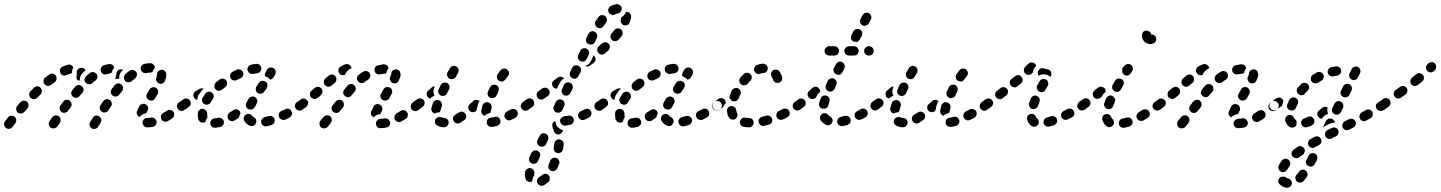

<svg xmlns="http://www.w3.org/2000/svg" viewBox="-36 -585 6925 923"><path d="M451 -3Q452 -8 451 -12Q450 -16 447 -20Q444 -24 441 -26Q433 -31 424 -29Q415 -27 410 -19L398 1Q395 4 394 9Q394 13 395 18Q396 22 398 26Q401 29 405 32Q413 37 422 34Q431 32 436 24L448 5Q450 1 451 -3ZM38 7Q43 0 42 -9Q41 -19 33 -24Q30 -27 26 -28Q21 -29 17 -29Q12 -28 8 -26Q5 -24 2 -20Q-5 -11 -12 -2Q-12 -2 -12 -1Q-18 6 -16 15Q-15 25 -7 30Q-4 33 1 34Q5 35 9 34Q14 34 18 31Q21 29 24 25Q24 25 25 24Q31 16 38 7ZM255 -12Q254 -21 246 -27Q242 -29 238 -30Q234 -31 229 -30Q225 -29 221 -27Q217 -24 215 -21L202 -3Q197 5 199 14Q201 23 208 29Q212 31 216 32Q221 33 225 32Q230 31 233 29Q237 26 240 23L252 5Q257 -3 255 -12ZM698 25Q702 24 706 22Q710 20 713 16Q715 12 716 8Q717 4 717 -1Q715 -10 708 -15Q700 -21 691 -20Q682 -18 673 -18H672Q667 -18 663 -17Q659 -15 656 -12Q653 -9 651 -5Q649 0 649 4Q649 13 656 20Q662 27 671 27H673Q686 27 698 25ZM801 -30Q803 -39 798 -47Q796 -50 792 -53Q788 -56 784 -56Q780 -57 775 -57Q771 -56 767 -53Q757 -47 749 -42Q745 -40 742 -36Q739 -33 738 -28Q737 -24 738 -19Q738 -15 740 -11Q745 -3 754 -1Q763 2 771 -3Q781 -8 792 -16Q799 -21 801 -30ZM623 -35Q619 -43 623 -52Q627 -61 634 -75Q639 -83 648 -85Q657 -88 665 -83Q673 -79 676 -70Q678 -61 673 -53Q670 -46 667 -41Q661 -40 655 -38Q647 -34 640 -28Q637 -25 635 -22Q635 -22 635 -22Q635 -22 635 -23Q626 -26 623 -35ZM101 -81Q101 -90 94 -96Q90 -99 86 -100Q82 -102 77 -101Q73 -101 69 -99Q65 -97 62 -94Q54 -85 47 -76Q41 -69 42 -60Q42 -50 49 -44Q53 -41 57 -40Q61 -39 66 -39Q70 -39 74 -42Q78 -44 81 -47Q89 -56 96 -64Q102 -71 101 -81ZM308 -77Q309 -82 308 -86Q307 -91 305 -94Q303 -98 299 -101Q292 -106 282 -105Q273 -104 268 -96Q261 -87 255 -78Q252 -75 251 -70Q250 -66 251 -61Q251 -57 254 -53Q256 -49 260 -47Q263 -44 268 -43Q272 -42 276 -43Q281 -44 285 -46Q288 -48 291 -52Q298 -61 304 -69Q306 -73 308 -77ZM501 -90Q499 -100 491 -105Q487 -107 483 -108Q478 -109 474 -108Q470 -107 466 -104Q462 -102 460 -98L447 -79Q442 -71 444 -62Q446 -53 454 -48Q458 -45 462 -44Q466 -44 471 -45Q475 -45 479 -48Q483 -51 485 -54L498 -74Q503 -81 501 -90ZM863 -73Q865 -82 859 -90Q857 -94 853 -96Q849 -98 845 -99Q840 -100 836 -99Q832 -98 828 -95L824 -93Q817 -87 815 -78Q814 -69 819 -61Q822 -58 825 -55Q829 -53 833 -52Q838 -51 842 -52Q847 -53 850 -56L854 -59Q862 -64 863 -73ZM668 -127Q667 -123 668 -119Q669 -114 672 -111Q675 -107 679 -105Q686 -100 696 -102Q705 -104 709 -112L721 -132Q724 -136 724 -140Q725 -144 724 -149Q723 -153 720 -157Q718 -160 714 -163Q706 -168 697 -165Q688 -163 683 -155L671 -136Q669 -132 668 -127ZM164 -138Q165 -143 165 -147Q165 -151 164 -156Q162 -160 159 -163Q153 -170 143 -170Q134 -170 127 -163Q119 -155 111 -147Q107 -143 106 -139Q104 -135 104 -131Q104 -126 106 -122Q108 -118 111 -115Q114 -112 118 -110Q122 -108 127 -108Q131 -109 135 -110Q140 -112 143 -115Q151 -123 159 -131Q162 -134 164 -138ZM364 -146Q366 -150 366 -155Q365 -159 363 -163Q362 -167 358 -170Q351 -177 342 -176Q333 -176 326 -169Q319 -161 312 -152Q309 -148 307 -144Q306 -140 306 -135Q307 -131 309 -127Q311 -123 314 -120Q321 -114 331 -115Q340 -115 346 -123Q353 -131 360 -139Q363 -142 364 -146ZM555 -155Q556 -159 556 -164Q555 -168 553 -172Q551 -176 548 -179Q540 -185 531 -184Q522 -183 516 -176Q509 -167 501 -157Q496 -150 497 -140Q498 -131 506 -125Q509 -123 513 -122Q518 -120 522 -121Q527 -122 531 -124Q534 -126 537 -130Q544 -139 551 -147Q554 -151 555 -155ZM236 -205Q237 -214 232 -222Q226 -229 217 -231Q208 -232 200 -226Q191 -220 181 -212Q174 -206 173 -197Q172 -187 178 -180Q181 -177 185 -175Q189 -172 193 -172Q198 -171 202 -173Q206 -174 210 -177Q219 -184 227 -190Q235 -196 236 -205ZM432 -213Q433 -222 428 -230Q425 -233 421 -235Q417 -238 413 -238Q408 -239 404 -238Q400 -237 396 -234Q387 -227 378 -219Q375 -216 373 -212Q371 -208 370 -204Q370 -200 371 -195Q373 -191 375 -188Q382 -181 391 -180Q400 -179 407 -185Q415 -192 423 -198Q431 -204 432 -213ZM718 -220Q717 -217 716 -213Q712 -205 716 -196Q720 -187 728 -184Q732 -182 737 -182Q741 -182 745 -184Q750 -186 753 -189Q756 -192 757 -197Q760 -204 762 -211Q763 -218 763 -225Q763 -227 763 -229Q763 -238 756 -244Q749 -250 739 -250Q735 -249 731 -247Q727 -245 724 -242Q721 -239 720 -234Q718 -230 718 -226Q719 -225 719 -225Q719 -223 718 -220ZM619 -215Q621 -218 622 -223Q623 -227 622 -232Q621 -236 618 -240Q613 -247 603 -249Q594 -250 587 -245Q577 -238 567 -229Q564 -226 562 -222Q560 -218 560 -214Q559 -209 561 -205Q562 -201 565 -197Q571 -190 580 -190Q590 -189 597 -195Q605 -202 613 -208Q617 -211 619 -215ZM338 -198Q334 -202 332 -208Q331 -214 332 -219Q333 -225 333 -229Q333 -231 333 -233Q332 -238 333 -242Q334 -246 337 -250Q340 -254 343 -256Q347 -258 352 -259Q359 -260 366 -257Q372 -253 376 -247Q370 -242 363 -236Q357 -231 353 -223Q348 -215 348 -206Q347 -202 348 -198Q344 -199 341 -199Q339 -198 338 -198ZM519 -204Q519 -207 519 -210Q519 -213 520 -216Q522 -221 523 -224Q523 -225 523 -226Q523 -226 523 -227Q523 -227 523 -228Q523 -237 529 -244Q535 -251 544 -252Q547 -252 550 -251Q553 -251 556 -249Q554 -248 553 -246Q546 -241 542 -233Q538 -225 537 -215Q537 -211 537 -206Q533 -207 529 -206Q524 -206 519 -204ZM298 -275Q294 -275 290 -274Q278 -270 265 -265Q261 -263 258 -260Q255 -257 253 -253Q252 -248 252 -244Q252 -240 254 -235Q257 -227 266 -223Q275 -220 283 -224Q293 -228 302 -231Q304 -231 307 -232Q309 -234 310 -235Q310 -241 311 -246Q313 -254 317 -260Q316 -264 313 -267Q310 -270 307 -272Q303 -274 298 -275ZM512 -259Q512 -259 513 -260Q512 -264 510 -268Q508 -271 504 -273Q500 -276 496 -277Q492 -278 487 -277Q475 -275 463 -271Q454 -268 450 -259Q446 -251 449 -242Q450 -238 453 -235Q456 -231 460 -229Q464 -227 469 -227Q473 -227 477 -228Q486 -231 495 -233Q497 -233 498 -234Q500 -234 501 -235Q502 -239 503 -243Q506 -252 512 -259ZM707 -257Q708 -258 708 -258Q708 -259 708 -259Q708 -259 708 -260Q708 -269 701 -275Q695 -282 685 -281Q672 -281 659 -278Q649 -276 644 -268Q639 -261 641 -251Q643 -242 651 -237Q659 -232 668 -234Q677 -236 687 -236Q690 -237 692 -237Q695 -238 698 -240Q698 -240 698 -241Q701 -250 707 -257Z M1031 21Q1035 18 1037 15Q1040 11 1040 6Q1041 2 1040 -2Q1037 -11 1029 -16Q1021 -21 1012 -19Q1003 -16 995 -16Q986 -15 980 -8Q974 0 975 9Q975 13 977 17Q979 21 983 24Q986 27 990 28Q995 30 999 29Q1011 28 1023 25Q1028 24 1031 21ZM1282 5Q1286 -3 1284 -12Q1282 -16 1280 -20Q1277 -23 1273 -25Q1269 -28 1264 -28Q1260 -28 1256 -27Q1246 -24 1237 -22Q1232 -21 1229 -18Q1225 -16 1223 -12Q1220 -8 1219 -4Q1219 1 1220 5Q1222 14 1230 19Q1237 24 1247 22Q1257 19 1269 16Q1278 13 1282 5ZM1164 19Q1169 21 1173 21Q1177 21 1182 20Q1186 18 1189 15Q1192 12 1194 8Q1198 0 1195 -9Q1192 -18 1183 -22Q1179 -24 1177 -27Q1175 -30 1171 -33Q1167 -36 1163 -37Q1159 -38 1154 -37Q1150 -36 1146 -34Q1138 -29 1136 -20Q1134 -11 1139 -3Q1143 4 1150 10Q1157 16 1164 19ZM937 4Q932 4 928 2Q924 0 922 -4Q919 -7 917 -12Q915 -22 915 -34Q915 -37 915 -40Q915 -49 922 -56Q929 -62 938 -62Q947 -61 954 -54Q960 -47 960 -38Q960 -36 960 -34Q960 -28 961 -24Q961 -23 961 -22Q961 -22 961 -21Q956 -14 954 -6Q953 -3 952 0Q951 1 949 2Q947 3 945 4Q941 5 937 4ZM1092 -6Q1085 -1 1075 -3Q1066 -5 1061 -13Q1059 -17 1058 -21Q1057 -26 1058 -30Q1059 -34 1062 -38Q1064 -42 1068 -44Q1076 -49 1085 -55Q1088 -58 1093 -59Q1097 -60 1101 -60Q1106 -59 1110 -57Q1113 -54 1116 -51Q1118 -48 1119 -45Q1120 -42 1120 -39Q1116 -33 1114 -25Q1114 -23 1113 -21Q1113 -20 1112 -20Q1112 -20 1111 -19Q1102 -12 1092 -6ZM1367 -34Q1369 -42 1365 -51Q1363 -55 1360 -58Q1356 -60 1352 -62Q1348 -63 1343 -63Q1339 -62 1335 -60Q1326 -55 1316 -51Q1312 -49 1309 -46Q1306 -43 1305 -38Q1303 -34 1304 -30Q1304 -25 1306 -21Q1310 -13 1319 -10Q1327 -6 1336 -10Q1346 -15 1356 -20Q1364 -25 1367 -34ZM1425 -65Q1427 -69 1428 -73Q1429 -78 1428 -82Q1427 -86 1424 -90Q1419 -98 1410 -99Q1401 -101 1393 -95L1391 -94Q1388 -92 1385 -88Q1383 -84 1382 -80Q1381 -75 1382 -71Q1383 -66 1386 -63Q1391 -55 1400 -54Q1409 -52 1417 -57L1419 -59Q1423 -61 1425 -65ZM859 -62 871 -71Q879 -76 881 -85Q882 -94 877 -102Q872 -110 863 -111Q854 -113 846 -108L834 -99L828 -95Q821 -90 819 -81Q817 -72 823 -64Q825 -60 829 -58Q833 -56 837 -55Q841 -54 846 -55Q850 -56 854 -59ZM1147 -73Q1144 -82 1148 -90Q1153 -99 1159 -110Q1164 -118 1173 -120Q1182 -123 1190 -118Q1194 -116 1197 -112Q1199 -109 1200 -104Q1202 -100 1201 -96Q1200 -91 1198 -87Q1193 -78 1189 -70Q1186 -66 1183 -63Q1180 -60 1175 -59Q1174 -58 1173 -58Q1172 -58 1171 -58Q1170 -58 1168 -59Q1163 -60 1159 -60Q1159 -60 1158 -60Q1158 -60 1158 -60Q1150 -64 1147 -73ZM935 -107Q934 -103 936 -98Q937 -94 939 -90Q942 -87 946 -85Q950 -82 954 -82Q959 -81 963 -82Q967 -84 971 -86Q975 -89 977 -93Q981 -101 987 -109Q990 -112 991 -117Q992 -121 991 -125Q991 -130 988 -134Q986 -137 982 -140Q975 -146 966 -144Q956 -143 951 -135Q944 -125 938 -115Q936 -112 935 -107ZM943 -159Q938 -161 933 -160Q927 -160 922 -157L904 -146Q896 -141 894 -132Q892 -123 897 -115Q899 -111 903 -108Q907 -106 911 -105Q911 -105 912 -105Q912 -105 912 -105Q912 -108 913 -111Q914 -119 918 -127Q925 -138 933 -149Q937 -154 943 -159ZM1206 -183 1197 -169Q1194 -165 1194 -161Q1193 -157 1194 -152Q1194 -148 1197 -144Q1199 -140 1203 -138Q1211 -133 1220 -135Q1229 -136 1234 -144L1244 -158L1246 -162Q1251 -170 1250 -179Q1248 -188 1240 -193Q1236 -196 1232 -196Q1227 -197 1223 -196Q1219 -196 1215 -193Q1211 -191 1209 -187ZM997 -182Q995 -178 994 -173Q994 -169 995 -165Q996 -160 999 -157Q1002 -154 1006 -151Q1010 -149 1015 -149Q1019 -148 1023 -150Q1028 -151 1031 -154Q1039 -160 1047 -166Q1054 -172 1056 -181Q1057 -190 1052 -198Q1046 -205 1037 -207Q1028 -208 1020 -203Q1011 -196 1002 -189Q999 -186 997 -182ZM1071 -227Q1068 -218 1072 -210Q1076 -202 1085 -199Q1094 -196 1102 -200Q1112 -205 1121 -209Q1129 -213 1132 -221Q1136 -230 1132 -239Q1128 -247 1119 -250Q1111 -254 1102 -250Q1092 -245 1082 -240Q1074 -236 1071 -227ZM1244 -243Q1244 -243 1244 -243Q1244 -244 1244 -244L1247 -249Q1252 -257 1261 -260Q1270 -262 1278 -258Q1286 -253 1289 -244Q1291 -235 1287 -227Q1283 -220 1279 -213Q1276 -209 1272 -206Q1268 -203 1263 -202Q1258 -208 1252 -212Q1246 -216 1238 -218Q1237 -223 1237 -227Q1238 -232 1240 -236Q1242 -240 1244 -243ZM1157 -264Q1152 -256 1154 -247Q1155 -243 1158 -239Q1161 -235 1164 -233Q1168 -231 1173 -230Q1177 -229 1181 -230Q1191 -232 1200 -233Q1209 -234 1215 -241Q1221 -249 1220 -258Q1219 -267 1212 -273Q1204 -279 1195 -278Q1184 -277 1171 -274Q1162 -272 1157 -264Z M1559 -11Q1558 -20 1551 -26Q1547 -29 1543 -30Q1539 -31 1534 -31Q1530 -30 1526 -28Q1522 -26 1519 -22L1504 -4Q1499 3 1500 12Q1501 22 1508 28Q1515 33 1524 32Q1534 31 1540 24L1554 6Q1560 -2 1559 -11ZM1836 19Q1841 11 1839 2Q1838 -3 1835 -6Q1833 -10 1829 -13Q1825 -15 1821 -16Q1817 -17 1812 -16Q1802 -14 1793 -14Q1789 -13 1785 -12Q1781 -10 1778 -7Q1774 -4 1773 0Q1771 5 1771 9Q1771 18 1778 25Q1784 32 1794 31Q1807 31 1822 28Q1831 26 1836 19ZM1921 -20Q1923 -23 1924 -28Q1925 -32 1925 -37Q1924 -41 1921 -45Q1917 -53 1907 -55Q1898 -57 1890 -52Q1880 -45 1871 -40Q1867 -38 1865 -34Q1862 -31 1861 -27Q1859 -22 1860 -18Q1861 -13 1863 -9Q1865 -6 1868 -3Q1872 0 1876 1Q1881 2 1885 2Q1889 1 1893 -1Q1904 -7 1915 -14Q1918 -16 1921 -20ZM1760 -73Q1764 -81 1773 -84Q1782 -86 1790 -82Q1799 -78 1801 -69Q1804 -60 1800 -52Q1795 -43 1792 -36Q1784 -36 1777 -33Q1768 -29 1762 -23Q1761 -22 1760 -21Q1752 -25 1748 -33Q1745 -42 1749 -50Q1753 -60 1760 -73ZM1617 -86Q1616 -95 1609 -101Q1605 -104 1601 -105Q1596 -106 1592 -105Q1587 -105 1584 -102Q1580 -100 1577 -97L1563 -78Q1557 -71 1558 -61Q1560 -52 1567 -46Q1570 -44 1575 -43Q1579 -41 1584 -42Q1588 -43 1592 -45Q1596 -47 1598 -51L1613 -69Q1618 -77 1617 -86ZM1985 -65Q1987 -69 1988 -73Q1989 -78 1988 -82Q1987 -86 1984 -90Q1979 -98 1970 -99Q1960 -101 1953 -95L1948 -92Q1944 -89 1942 -85Q1939 -81 1939 -77Q1938 -73 1939 -68Q1940 -64 1942 -60Q1948 -53 1957 -51Q1966 -50 1974 -55L1979 -59Q1983 -61 1985 -65ZM1442 -78Q1444 -81 1445 -86Q1446 -90 1445 -95Q1444 -99 1441 -102Q1435 -110 1426 -111Q1417 -113 1410 -107Q1401 -101 1393 -95Q1386 -90 1384 -81Q1382 -72 1388 -64Q1393 -57 1402 -55Q1411 -53 1419 -59Q1427 -64 1436 -71Q1440 -74 1442 -78ZM1793 -127Q1792 -122 1793 -118Q1794 -114 1797 -110Q1800 -107 1804 -104Q1812 -100 1821 -102Q1830 -104 1835 -112L1846 -133Q1849 -137 1849 -141Q1850 -146 1849 -150Q1848 -154 1845 -158Q1842 -161 1838 -164Q1830 -168 1821 -166Q1812 -164 1808 -156L1796 -135Q1793 -131 1793 -127ZM1512 -135Q1514 -139 1514 -144Q1515 -148 1513 -152Q1512 -157 1509 -160Q1503 -167 1494 -168Q1484 -168 1477 -162L1461 -149Q1454 -143 1454 -133Q1453 -124 1459 -117Q1462 -114 1466 -112Q1470 -110 1475 -109Q1479 -109 1483 -110Q1487 -112 1491 -115L1507 -128Q1510 -131 1512 -135ZM1674 -160Q1673 -170 1666 -176Q1659 -182 1650 -181Q1640 -180 1634 -173Q1627 -164 1619 -154Q1613 -147 1614 -137Q1616 -128 1623 -123Q1626 -120 1631 -119Q1635 -117 1640 -118Q1644 -119 1648 -121Q1652 -123 1654 -127Q1661 -136 1669 -144Q1675 -151 1674 -160ZM1581 -203Q1582 -212 1576 -219Q1570 -226 1560 -227Q1551 -227 1544 -221L1528 -208Q1521 -201 1521 -192Q1520 -183 1526 -176Q1532 -169 1542 -168Q1551 -168 1558 -174L1574 -187Q1581 -193 1581 -203ZM1845 -228Q1844 -227 1844 -225Q1843 -222 1840 -216Q1836 -207 1840 -199Q1843 -190 1852 -186Q1856 -184 1860 -184Q1865 -184 1869 -186Q1873 -187 1876 -190Q1879 -193 1881 -198Q1885 -206 1887 -212Q1890 -221 1890 -227Q1890 -229 1889 -230Q1889 -240 1882 -246Q1875 -252 1866 -252Q1861 -251 1857 -249Q1853 -248 1850 -244Q1847 -241 1846 -237Q1844 -232 1845 -228Q1845 -228 1845 -228Q1845 -228 1845 -228ZM1740 -209Q1743 -212 1744 -217Q1745 -221 1744 -225Q1743 -230 1741 -234Q1736 -241 1727 -243Q1717 -245 1710 -240Q1699 -234 1689 -226Q1685 -223 1683 -219Q1681 -215 1680 -211Q1680 -206 1681 -202Q1682 -198 1685 -194Q1690 -187 1700 -186Q1709 -184 1716 -190Q1725 -197 1734 -202Q1738 -205 1740 -209ZM1591 -251Q1593 -260 1601 -265Q1614 -273 1625 -276Q1634 -279 1642 -274Q1650 -270 1653 -261Q1654 -260 1654 -259Q1654 -258 1654 -257Q1648 -255 1643 -251Q1635 -246 1630 -239Q1625 -233 1623 -226Q1616 -222 1607 -224Q1598 -226 1594 -234Q1589 -242 1591 -251ZM1816 -275Q1812 -276 1807 -276Q1794 -274 1781 -271Q1772 -269 1767 -261Q1763 -253 1765 -244Q1766 -240 1768 -236Q1771 -233 1775 -230Q1779 -228 1783 -227Q1788 -227 1792 -228Q1802 -230 1812 -231Q1815 -232 1818 -232Q1820 -233 1822 -235Q1823 -239 1824 -244Q1827 -251 1832 -257Q1831 -261 1829 -265Q1827 -269 1824 -271Q1820 -274 1816 -275Z M2105 26Q2109 25 2113 22Q2116 19 2118 15Q2120 11 2121 6Q2122 -3 2116 -10Q2110 -17 2100 -18Q2092 -19 2086 -21Q2077 -25 2069 -21Q2060 -18 2056 -9Q2055 -5 2055 -1Q2054 4 2056 8Q2058 12 2061 15Q2064 18 2068 20Q2081 26 2096 27Q2101 27 2105 26ZM2354 20Q2363 17 2367 9Q2372 0 2369 -8Q2368 -13 2365 -16Q2362 -19 2358 -22Q2354 -24 2349 -24Q2345 -24 2341 -23Q2335 -21 2331 -20Q2329 -20 2328 -20Q2327 -20 2327 -20Q2327 -20 2327 -20Q2322 -20 2318 -18Q2314 -17 2311 -14Q2307 -10 2305 -6Q2304 -2 2304 2Q2303 12 2310 18Q2316 25 2326 25Q2326 25 2327 25Q2337 25 2354 20ZM2205 -21Q2207 -30 2202 -38Q2199 -42 2195 -44Q2192 -47 2187 -48Q2183 -49 2179 -48Q2174 -47 2170 -44Q2161 -38 2153 -34Q2145 -29 2142 -20Q2140 -11 2145 -3Q2147 1 2150 4Q2154 6 2158 8Q2162 9 2167 8Q2171 8 2175 6Q2185 0 2195 -7Q2203 -12 2205 -21ZM2448 -25Q2451 -28 2452 -32Q2454 -37 2453 -41Q2453 -46 2451 -50Q2446 -58 2437 -60Q2428 -63 2420 -59Q2411 -54 2401 -49Q2393 -45 2390 -36Q2387 -27 2391 -19Q2393 -15 2397 -12Q2400 -9 2404 -7Q2409 -6 2413 -6Q2418 -7 2422 -9Q2432 -14 2442 -19Q2446 -21 2448 -25ZM2278 -45Q2277 -49 2278 -54Q2280 -65 2283 -77Q2286 -86 2294 -91Q2302 -95 2311 -93Q2316 -92 2319 -89Q2323 -86 2325 -82Q2327 -78 2327 -74Q2328 -69 2327 -65Q2324 -54 2322 -46Q2322 -45 2322 -44Q2321 -43 2321 -42Q2316 -41 2310 -39Q2302 -36 2295 -30Q2294 -29 2293 -28Q2290 -29 2287 -32Q2284 -34 2281 -37Q2279 -41 2278 -45ZM2045 -89Q2048 -98 2056 -102Q2065 -106 2073 -103Q2078 -102 2081 -99Q2084 -96 2086 -92Q2088 -88 2089 -83Q2089 -79 2088 -75Q2084 -64 2082 -55Q2081 -52 2080 -50Q2079 -48 2077 -45Q2068 -45 2060 -42Q2057 -41 2054 -39Q2045 -42 2041 -49Q2036 -57 2038 -66Q2041 -77 2045 -89ZM2270 -99Q2270 -99 2270 -99Q2263 -105 2254 -105Q2245 -106 2239 -99Q2231 -92 2223 -85Q2216 -79 2215 -70Q2215 -60 2221 -53Q2227 -46 2236 -46Q2245 -45 2253 -51Q2254 -52 2255 -54Q2255 -56 2256 -58Q2258 -70 2262 -84Q2264 -92 2270 -99ZM2512 -65Q2514 -69 2515 -73Q2516 -77 2515 -82Q2514 -86 2511 -90Q2506 -97 2497 -99Q2488 -101 2480 -95L2477 -94Q2470 -88 2468 -79Q2466 -70 2472 -62Q2477 -55 2486 -53Q2495 -51 2503 -57L2506 -59Q2510 -61 2512 -65ZM2002 -78Q2004 -82 2005 -86Q2006 -91 2005 -95Q2004 -99 2001 -103Q1996 -110 1986 -112Q1977 -113 1970 -108Q1961 -102 1952 -96Q1949 -93 1946 -89Q1944 -85 1943 -81Q1942 -77 1943 -72Q1944 -68 1946 -64Q1949 -61 1953 -58Q1957 -56 1961 -55Q1965 -54 1970 -55Q1974 -56 1978 -58Q1987 -65 1996 -72Q2000 -74 2002 -78ZM2016 -126Q2015 -130 2015 -135Q2015 -139 2017 -143Q2019 -147 2023 -150Q2031 -157 2039 -164Q2042 -167 2046 -168Q2050 -170 2054 -170Q2053 -168 2052 -165Q2049 -157 2048 -149Q2047 -140 2050 -131Q2052 -128 2053 -125Q2050 -124 2046 -122Q2038 -118 2032 -111Q2029 -112 2026 -114Q2023 -115 2020 -118Q2017 -122 2016 -126ZM2309 -128Q2312 -119 2321 -115Q2325 -114 2329 -113Q2334 -113 2338 -115Q2342 -116 2346 -119Q2349 -122 2351 -126Q2355 -136 2360 -146Q2364 -154 2361 -163Q2358 -172 2350 -176Q2346 -178 2342 -178Q2337 -178 2333 -177Q2329 -176 2325 -173Q2322 -170 2320 -166Q2315 -155 2310 -145Q2306 -137 2309 -128ZM2072 -138Q2075 -130 2083 -126Q2092 -122 2100 -125Q2109 -128 2113 -136Q2118 -146 2123 -156Q2127 -164 2124 -173Q2121 -182 2113 -186Q2109 -188 2104 -188Q2100 -188 2095 -187Q2091 -186 2088 -183Q2084 -180 2082 -176Q2077 -165 2073 -155Q2069 -147 2072 -138ZM2353 -212Q2354 -203 2361 -198Q2365 -195 2369 -194Q2374 -193 2378 -193Q2383 -194 2386 -196Q2390 -199 2393 -202Q2398 -210 2406 -219Q2412 -227 2411 -236Q2409 -245 2402 -251Q2395 -257 2385 -255Q2376 -254 2370 -247Q2363 -237 2357 -229Q2351 -222 2353 -212ZM2114 -221Q2116 -212 2124 -207Q2132 -203 2141 -205Q2150 -208 2155 -216Q2160 -225 2166 -234Q2170 -242 2168 -252Q2166 -261 2158 -265Q2150 -270 2141 -268Q2132 -265 2127 -257Q2121 -248 2116 -238Q2111 -230 2114 -221Z M2607 273Q2608 264 2601 257Q2598 254 2594 252Q2590 251 2585 250Q2581 250 2577 252Q2573 254 2569 257Q2563 263 2557 266Q2549 270 2546 279Q2543 288 2548 297Q2550 300 2554 303Q2557 306 2561 307Q2566 309 2570 308Q2574 308 2578 306Q2590 299 2601 289Q2607 283 2607 273ZM2501 287Q2492 282 2490 273Q2487 264 2487 253Q2487 249 2488 244Q2488 239 2490 236Q2492 232 2496 229Q2499 226 2504 224Q2508 223 2512 223Q2522 224 2528 231Q2534 239 2533 248Q2532 251 2532 253Q2532 256 2533 258Q2527 264 2525 273Q2523 280 2523 287Q2522 288 2520 288Q2519 289 2518 289Q2509 291 2501 287ZM2651 186Q2647 177 2638 174Q2629 171 2621 175Q2613 179 2609 188Q2606 197 2602 206Q2598 215 2601 223Q2605 232 2613 236Q2622 240 2630 236Q2639 233 2643 224Q2648 214 2652 203Q2655 194 2651 186ZM2509 188Q2512 197 2521 201Q2529 204 2538 201Q2547 197 2550 189Q2554 180 2559 170Q2563 161 2560 153Q2557 144 2548 140Q2544 138 2540 138Q2535 138 2531 139Q2527 141 2524 144Q2520 147 2518 151Q2513 162 2509 171Q2505 180 2509 188ZM2673 101Q2672 97 2669 93Q2666 90 2662 88Q2658 85 2654 85Q2644 84 2637 90Q2630 96 2629 105Q2628 115 2626 125Q2624 134 2630 142Q2635 149 2644 151Q2654 152 2661 147Q2669 142 2670 133Q2672 121 2674 110Q2674 105 2673 101ZM2547 105Q2550 114 2559 118Q2567 122 2576 119Q2585 116 2589 108L2598 88Q2602 80 2599 71Q2596 62 2588 58Q2579 54 2570 57Q2562 60 2558 69L2548 88Q2544 97 2547 105ZM2640 19Q2645 27 2652 32Q2659 38 2668 40Q2669 40 2670 40Q2669 48 2665 53Q2660 59 2653 61Q2644 63 2636 58Q2628 53 2626 44Q2623 35 2620 26Q2619 22 2619 18Q2619 13 2620 9Q2622 5 2625 2Q2629 -1 2633 -3Q2633 -3 2633 -3Q2634 -3 2634 -3Q2634 0 2635 3Q2636 11 2640 19ZM2713 11Q2717 8 2719 5Q2722 1 2723 -4Q2723 -8 2722 -12Q2720 -21 2712 -26Q2705 -31 2696 -29Q2686 -27 2676 -26Q2672 -25 2668 -23Q2664 -21 2661 -17Q2658 -14 2657 -9Q2656 -5 2657 -1Q2658 9 2666 14Q2673 20 2682 19Q2694 17 2705 15Q2710 14 2713 11ZM2806 -33Q2809 -42 2805 -50Q2801 -58 2792 -61Q2783 -64 2775 -59Q2765 -55 2756 -50Q2748 -46 2744 -38Q2741 -29 2745 -21Q2749 -12 2758 -9Q2766 -6 2775 -10Q2785 -14 2795 -20Q2804 -24 2806 -33ZM2626 -58Q2629 -49 2637 -45Q2641 -43 2646 -43Q2650 -43 2654 -44Q2659 -46 2662 -49Q2665 -52 2667 -56L2676 -75Q2680 -84 2677 -93Q2674 -101 2666 -105Q2657 -109 2649 -106Q2640 -103 2636 -95L2627 -75Q2622 -67 2626 -58ZM2866 -65Q2868 -68 2869 -73Q2870 -77 2869 -82Q2868 -86 2866 -90Q2863 -93 2859 -96Q2856 -98 2851 -99Q2847 -100 2842 -99Q2838 -98 2834 -96L2831 -94Q2828 -91 2825 -87Q2823 -84 2822 -79Q2821 -75 2822 -71Q2823 -66 2825 -62Q2831 -55 2840 -53Q2849 -51 2857 -56L2860 -58Q2863 -61 2866 -65ZM2532 -85Q2533 -95 2528 -102Q2523 -110 2514 -112Q2504 -113 2497 -108L2479 -95Q2471 -90 2470 -81Q2468 -72 2474 -64Q2476 -60 2480 -58Q2484 -56 2488 -55Q2492 -54 2497 -55Q2501 -56 2505 -59L2523 -71Q2530 -76 2532 -85ZM2606 -137Q2608 -147 2602 -154Q2597 -162 2588 -163Q2579 -165 2571 -160L2553 -147Q2546 -142 2544 -133Q2543 -124 2548 -116Q2553 -108 2562 -107Q2572 -105 2579 -111L2597 -123Q2605 -128 2606 -137ZM2665 -140Q2668 -131 2676 -127Q2680 -125 2685 -125Q2689 -125 2693 -126Q2698 -128 2701 -131Q2704 -134 2706 -138L2716 -157Q2720 -166 2716 -174Q2713 -183 2705 -187Q2697 -191 2688 -188Q2679 -185 2675 -177L2666 -157Q2662 -149 2665 -140ZM2665 -200Q2670 -205 2676 -208Q2670 -215 2661 -216Q2652 -217 2645 -212L2628 -199Q2620 -194 2618 -185Q2617 -176 2622 -168Q2626 -163 2631 -161Q2636 -158 2642 -159Q2643 -163 2645 -167L2655 -186Q2658 -194 2665 -200ZM2704 -222Q2707 -213 2715 -209Q2724 -205 2733 -208Q2741 -211 2745 -220L2755 -239Q2759 -247 2756 -256Q2753 -265 2744 -269Q2740 -271 2736 -271Q2731 -271 2727 -270Q2723 -268 2719 -266Q2716 -263 2714 -258L2705 -239Q2701 -231 2704 -222ZM2827 -298Q2828 -307 2822 -314Q2821 -316 2820 -317Q2819 -318 2817 -319Q2816 -315 2814 -311L2805 -292Q2801 -284 2795 -278Q2788 -272 2779 -269Q2778 -268 2777 -268Q2782 -265 2789 -265Q2796 -266 2801 -270L2818 -283Q2826 -289 2827 -298ZM2743 -304Q2746 -295 2754 -291Q2763 -287 2772 -290Q2780 -293 2784 -301L2794 -321Q2798 -329 2795 -338Q2792 -347 2783 -351Q2775 -355 2766 -352Q2757 -349 2753 -340L2744 -321Q2740 -312 2743 -304ZM2896 -359Q2896 -368 2890 -375Q2883 -382 2874 -382Q2865 -382 2858 -376Q2850 -369 2842 -362Q2835 -356 2835 -346Q2834 -337 2841 -330Q2847 -323 2856 -323Q2865 -322 2872 -328Q2881 -336 2889 -343Q2895 -350 2896 -359ZM2791 -419 2783 -403Q2779 -394 2782 -385Q2785 -377 2794 -373Q2802 -369 2811 -372Q2820 -375 2824 -383L2831 -399L2833 -402Q2837 -411 2834 -419Q2831 -428 2823 -432Q2814 -437 2806 -434Q2797 -431 2793 -422ZM2957 -429Q2956 -438 2949 -444Q2941 -450 2932 -448Q2923 -447 2917 -440Q2911 -432 2904 -424Q2898 -417 2899 -408Q2899 -398 2907 -392Q2914 -386 2923 -387Q2932 -388 2938 -395Q2946 -404 2953 -412Q2958 -420 2957 -429ZM2825 -468Q2827 -459 2834 -454Q2842 -448 2851 -450Q2860 -452 2866 -460Q2872 -469 2877 -476Q2880 -480 2881 -484Q2882 -488 2882 -493Q2881 -497 2879 -501Q2877 -505 2873 -508Q2866 -513 2856 -512Q2847 -511 2842 -504Q2835 -495 2828 -485Q2823 -477 2825 -468ZM2993 -520Q2987 -527 2978 -528Q2977 -528 2976 -528Q2975 -528 2973 -528Q2971 -521 2966 -515Q2961 -508 2953 -503H2952Q2951 -498 2949 -493Q2946 -484 2950 -476Q2954 -467 2962 -464Q2971 -461 2980 -465Q2988 -468 2991 -477Q2997 -491 2998 -504Q2999 -513 2993 -520ZM2889 -543Q2886 -534 2890 -526Q2892 -522 2895 -519Q2899 -516 2903 -515Q2907 -513 2912 -513Q2916 -514 2920 -516Q2927 -519 2934 -520Q2938 -521 2942 -523Q2946 -525 2948 -529Q2951 -532 2952 -537Q2954 -541 2953 -545Q2952 -555 2944 -560Q2937 -566 2928 -565Q2914 -563 2900 -556Q2892 -552 2889 -543Z M3037 21Q3041 18 3043 15Q3046 11 3046 6Q3047 2 3046 -2Q3043 -11 3035 -16Q3027 -21 3018 -19Q3009 -16 3001 -16Q2992 -15 2986 -8Q2980 0 2981 9Q2981 13 2983 17Q2985 21 2989 24Q2992 27 2996 28Q3001 30 3005 29Q3017 28 3029 25Q3034 24 3037 21ZM3288 5Q3292 -3 3290 -12Q3288 -16 3286 -20Q3283 -23 3279 -25Q3275 -28 3270 -28Q3266 -28 3262 -27Q3252 -24 3243 -22Q3238 -21 3235 -18Q3231 -16 3229 -12Q3226 -8 3225 -4Q3225 1 3226 5Q3228 14 3236 19Q3243 24 3253 22Q3263 19 3275 16Q3284 13 3288 5ZM3170 19Q3175 21 3179 21Q3183 21 3188 20Q3192 18 3195 15Q3198 12 3200 8Q3204 0 3201 -9Q3198 -18 3189 -22Q3185 -24 3183 -27Q3181 -30 3177 -33Q3173 -36 3169 -37Q3165 -38 3160 -37Q3156 -36 3152 -34Q3144 -29 3142 -20Q3140 -11 3145 -3Q3149 4 3156 10Q3163 16 3170 19ZM2943 4Q2938 4 2934 2Q2930 0 2928 -4Q2925 -7 2923 -12Q2921 -22 2921 -34Q2921 -37 2921 -40Q2921 -49 2928 -56Q2935 -62 2944 -62Q2953 -61 2960 -54Q2966 -47 2966 -38Q2966 -36 2966 -34Q2966 -28 2967 -24Q2967 -23 2967 -22Q2967 -22 2967 -21Q2962 -14 2960 -6Q2959 -3 2958 0Q2957 1 2955 2Q2953 3 2951 4Q2947 5 2943 4ZM3098 -6Q3091 -1 3081 -3Q3072 -5 3067 -13Q3065 -17 3064 -21Q3063 -26 3064 -30Q3065 -34 3068 -38Q3070 -42 3074 -44Q3082 -49 3091 -55Q3094 -58 3099 -59Q3103 -60 3107 -60Q3112 -59 3116 -57Q3119 -54 3122 -51Q3124 -48 3125 -45Q3126 -42 3126 -39Q3122 -33 3120 -25Q3120 -23 3119 -21Q3119 -20 3118 -20Q3118 -20 3117 -19Q3108 -12 3098 -6ZM3373 -34Q3375 -42 3371 -51Q3369 -55 3366 -58Q3362 -60 3358 -62Q3354 -63 3349 -63Q3345 -62 3341 -60Q3332 -55 3322 -51Q3318 -49 3315 -46Q3312 -43 3311 -38Q3309 -34 3310 -30Q3310 -25 3312 -21Q3316 -13 3325 -10Q3333 -6 3342 -10Q3352 -15 3362 -20Q3370 -25 3373 -34ZM3431 -65Q3433 -69 3434 -73Q3435 -78 3434 -82Q3433 -86 3430 -90Q3425 -98 3416 -99Q3407 -101 3399 -95L3397 -94Q3394 -92 3391 -88Q3389 -84 3388 -80Q3387 -75 3388 -71Q3389 -66 3392 -63Q3397 -55 3406 -54Q3415 -52 3423 -57L3425 -59Q3429 -61 3431 -65ZM2865 -62 2877 -71Q2885 -76 2887 -85Q2888 -94 2883 -102Q2878 -110 2869 -111Q2860 -113 2852 -108L2840 -99L2834 -95Q2827 -90 2825 -81Q2823 -72 2829 -64Q2831 -60 2835 -58Q2839 -56 2843 -55Q2847 -54 2852 -55Q2856 -56 2860 -59ZM3153 -73Q3150 -82 3154 -90Q3159 -99 3165 -110Q3170 -118 3179 -120Q3188 -123 3196 -118Q3200 -116 3203 -112Q3205 -109 3206 -104Q3208 -100 3207 -96Q3206 -91 3204 -87Q3199 -78 3195 -70Q3192 -66 3189 -63Q3186 -60 3181 -59Q3180 -58 3179 -58Q3178 -58 3177 -58Q3176 -58 3174 -59Q3169 -60 3165 -60Q3165 -60 3164 -60Q3164 -60 3164 -60Q3156 -64 3153 -73ZM2941 -107Q2940 -103 2942 -98Q2943 -94 2945 -90Q2948 -87 2952 -85Q2956 -82 2960 -82Q2965 -81 2969 -82Q2973 -84 2977 -86Q2981 -89 2983 -93Q2987 -101 2993 -109Q2996 -112 2997 -117Q2998 -121 2997 -125Q2997 -130 2994 -134Q2992 -137 2988 -140Q2981 -146 2972 -144Q2962 -143 2957 -135Q2950 -125 2944 -115Q2942 -112 2941 -107ZM2949 -159Q2944 -161 2939 -160Q2933 -160 2928 -157L2910 -146Q2902 -141 2900 -132Q2898 -123 2903 -115Q2905 -111 2909 -108Q2913 -106 2917 -105Q2917 -105 2918 -105Q2918 -105 2918 -105Q2918 -108 2919 -111Q2920 -119 2924 -127Q2931 -138 2939 -149Q2943 -154 2949 -159ZM3212 -183 3203 -169Q3200 -165 3200 -161Q3199 -157 3200 -152Q3200 -148 3203 -144Q3205 -140 3209 -138Q3217 -133 3226 -135Q3235 -136 3240 -144L3250 -158L3252 -162Q3257 -170 3256 -179Q3254 -188 3246 -193Q3242 -196 3238 -196Q3233 -197 3229 -196Q3225 -196 3221 -193Q3217 -191 3215 -187ZM3003 -182Q3001 -178 3000 -173Q3000 -169 3001 -165Q3002 -160 3005 -157Q3008 -154 3012 -151Q3016 -149 3021 -149Q3025 -148 3029 -150Q3034 -151 3037 -154Q3045 -160 3053 -166Q3060 -172 3062 -181Q3063 -190 3058 -198Q3052 -205 3043 -207Q3034 -208 3026 -203Q3017 -196 3008 -189Q3005 -186 3003 -182ZM3077 -227Q3074 -218 3078 -210Q3082 -202 3091 -199Q3100 -196 3108 -200Q3118 -205 3127 -209Q3135 -213 3138 -221Q3142 -230 3138 -239Q3134 -247 3125 -250Q3117 -254 3108 -250Q3098 -245 3088 -240Q3080 -236 3077 -227ZM3250 -243Q3250 -243 3250 -243Q3250 -244 3250 -244L3253 -249Q3258 -257 3267 -260Q3276 -262 3284 -258Q3292 -253 3295 -244Q3297 -235 3293 -227Q3289 -220 3285 -213Q3282 -209 3278 -206Q3274 -203 3269 -202Q3264 -208 3258 -212Q3252 -216 3244 -218Q3243 -223 3243 -227Q3244 -232 3246 -236Q3248 -240 3250 -243ZM3163 -264Q3158 -256 3160 -247Q3161 -243 3164 -239Q3167 -235 3170 -233Q3174 -231 3179 -230Q3183 -229 3187 -230Q3197 -232 3206 -233Q3215 -234 3221 -241Q3227 -249 3226 -258Q3225 -267 3218 -273Q3210 -279 3201 -278Q3190 -277 3177 -274Q3168 -272 3163 -264Z M3573 26Q3577 24 3580 21Q3584 18 3585 14Q3587 10 3587 5Q3588 -4 3581 -11Q3575 -17 3565 -18Q3556 -18 3547 -19Q3543 -20 3538 -19Q3534 -18 3530 -15Q3527 -13 3524 -9Q3522 -5 3521 -1Q3520 8 3525 16Q3531 24 3540 25Q3551 27 3564 27Q3569 27 3573 26ZM3674 4Q3678 -4 3676 -13Q3673 -22 3665 -27Q3657 -32 3648 -29Q3638 -26 3629 -24Q3619 -22 3614 -14Q3609 -7 3611 2Q3612 7 3615 11Q3617 14 3621 17Q3625 19 3629 20Q3634 21 3638 20Q3649 17 3660 14Q3669 12 3674 4ZM3760 -34Q3762 -43 3758 -51Q3756 -55 3753 -58Q3749 -61 3745 -62Q3741 -63 3736 -63Q3732 -63 3728 -61Q3719 -56 3709 -52Q3705 -50 3702 -47Q3699 -43 3698 -39Q3696 -35 3696 -30Q3696 -26 3698 -22Q3702 -13 3711 -10Q3720 -7 3728 -11Q3738 -15 3748 -21Q3757 -25 3760 -34ZM3489 -10Q3485 -10 3480 -11Q3476 -12 3473 -15Q3469 -18 3467 -22Q3460 -35 3459 -50Q3458 -60 3463 -67Q3469 -74 3478 -75Q3488 -76 3495 -70Q3502 -65 3503 -55Q3504 -49 3507 -43Q3509 -39 3510 -34Q3510 -30 3509 -26Q3507 -23 3505 -20Q3504 -18 3503 -16Q3502 -15 3500 -14Q3499 -13 3498 -12Q3494 -10 3489 -10ZM3820 -73Q3822 -82 3816 -90Q3814 -94 3810 -96Q3806 -98 3802 -99Q3798 -100 3793 -99Q3789 -98 3785 -95H3784Q3781 -92 3778 -88Q3776 -85 3775 -80Q3774 -76 3775 -72Q3776 -67 3779 -63Q3784 -56 3793 -54Q3802 -53 3810 -58L3811 -59Q3819 -64 3820 -73ZM3408 -55Q3399 -56 3394 -64Q3391 -68 3390 -72Q3389 -77 3390 -81Q3391 -85 3393 -89Q3395 -93 3399 -95Q3408 -102 3417 -109Q3424 -114 3434 -113Q3443 -112 3449 -105Q3451 -101 3452 -97Q3454 -93 3453 -88Q3449 -85 3446 -81Q3441 -75 3439 -69Q3432 -63 3425 -59Q3417 -53 3408 -55ZM3473 -111Q3477 -103 3485 -99Q3490 -97 3494 -98Q3499 -98 3503 -99Q3507 -101 3510 -104Q3513 -108 3515 -112Q3518 -121 3523 -130Q3527 -138 3524 -147Q3521 -156 3513 -160Q3509 -162 3504 -162Q3500 -162 3495 -161Q3491 -160 3488 -157Q3484 -154 3482 -150Q3477 -139 3473 -128Q3469 -120 3473 -111ZM3518 -195Q3519 -186 3526 -180Q3533 -174 3542 -175Q3552 -175 3558 -182Q3564 -190 3571 -197Q3578 -204 3578 -213Q3578 -222 3571 -229Q3564 -235 3555 -235Q3546 -235 3539 -229Q3531 -221 3523 -212Q3517 -204 3518 -195ZM3696 -250Q3705 -249 3711 -242Q3719 -230 3724 -215Q3726 -206 3722 -198Q3717 -190 3708 -187Q3699 -185 3691 -189Q3683 -194 3680 -203Q3678 -209 3674 -215Q3672 -219 3671 -223Q3670 -228 3670 -232Q3673 -237 3675 -242Q3676 -243 3677 -244Q3678 -245 3679 -246Q3687 -252 3696 -250ZM3591 -261Q3587 -253 3590 -244Q3592 -240 3595 -236Q3598 -233 3602 -231Q3606 -229 3611 -229Q3615 -229 3619 -231Q3627 -234 3634 -234Q3643 -234 3649 -241Q3655 -248 3655 -258Q3654 -267 3647 -273Q3640 -279 3631 -279Q3618 -278 3604 -273Q3595 -270 3591 -261Z M4045 11Q4049 9 4051 5Q4053 1 4054 -4Q4054 -8 4053 -12Q4050 -21 4042 -26Q4034 -30 4025 -28Q4015 -25 4006 -23Q4002 -22 3998 -20Q3995 -17 3992 -13Q3990 -10 3989 -5Q3988 -1 3989 4Q3991 13 3999 18Q4007 23 4016 21Q4026 19 4038 16Q4042 14 4045 11ZM3951 16Q3942 19 3934 15Q3920 7 3911 -4Q3908 -8 3907 -12Q3905 -17 3906 -21Q3906 -25 3909 -29Q3911 -33 3914 -36Q3921 -42 3931 -41Q3940 -40 3946 -32Q3949 -28 3955 -25Q3959 -23 3961 -20Q3964 -16 3966 -12Q3966 -11 3966 -10Q3966 -9 3967 -8Q3966 -4 3966 0Q3966 1 3965 3Q3965 4 3964 5Q3960 13 3951 16ZM4135 -34Q4137 -43 4133 -51Q4131 -55 4127 -58Q4124 -61 4120 -62Q4115 -64 4111 -63Q4107 -63 4103 -61Q4094 -56 4085 -51Q4081 -49 4078 -46Q4075 -43 4073 -39Q4072 -34 4072 -30Q4073 -25 4074 -21Q4079 -13 4087 -10Q4096 -7 4105 -11Q4114 -16 4124 -21Q4132 -25 4135 -34ZM4191 -65Q4193 -69 4194 -73Q4195 -77 4194 -82Q4193 -86 4190 -90Q4185 -98 4176 -99Q4167 -101 4159 -95H4158Q4155 -92 4152 -89Q4150 -85 4149 -80Q4148 -76 4149 -72Q4150 -67 4153 -64Q4158 -56 4167 -54Q4177 -53 4184 -58L4185 -59Q4189 -61 4191 -65ZM3837 -86Q3839 -95 3833 -102Q3831 -106 3827 -108Q3823 -111 3819 -111Q3814 -112 3810 -111Q3805 -110 3802 -107Q3794 -101 3785 -95Q3777 -90 3776 -81Q3774 -72 3780 -64Q3785 -56 3794 -55Q3803 -53 3811 -59Q3820 -65 3828 -71Q3836 -76 3837 -86ZM3909 -111Q3912 -120 3920 -124Q3928 -128 3937 -125Q3946 -122 3950 -114Q3954 -106 3951 -97Q3948 -87 3946 -78Q3945 -74 3942 -70Q3939 -67 3935 -64Q3935 -64 3934 -64Q3933 -63 3933 -63Q3925 -64 3918 -62Q3909 -65 3904 -73Q3900 -81 3902 -90Q3905 -100 3909 -111ZM3896 -133Q3900 -139 3907 -142Q3907 -147 3906 -152Q3904 -157 3901 -160Q3895 -167 3885 -168Q3876 -168 3869 -162Q3862 -155 3854 -148Q3847 -142 3846 -133Q3846 -124 3852 -117Q3858 -110 3867 -109Q3876 -108 3883 -114Q3885 -116 3887 -117Q3887 -118 3887 -118Q3890 -126 3896 -133ZM3934 -159Q3937 -151 3946 -147Q3954 -143 3963 -146Q3972 -150 3976 -158L3984 -177Q3988 -186 3985 -194Q3982 -203 3973 -207Q3965 -211 3956 -207Q3947 -204 3943 -196L3935 -177Q3931 -168 3934 -159ZM3972 -241Q3975 -232 3983 -228Q3992 -224 4001 -226Q4009 -229 4014 -238L4023 -256Q4027 -265 4024 -273Q4021 -282 4013 -286Q4009 -289 4005 -289Q4000 -289 3996 -288Q3992 -286 3988 -283Q3985 -281 3983 -277L3973 -258Q3969 -250 3972 -241ZM3991 -324Q3997 -331 3997 -340Q3997 -349 3991 -356Q3984 -363 3975 -363H3951Q3942 -363 3935 -356Q3928 -349 3928 -340Q3928 -331 3935 -324Q3942 -318 3951 -318H3975Q3984 -318 3991 -324ZM4085 -324Q4092 -331 4092 -340Q4092 -349 4085 -356Q4079 -363 4069 -363H4046Q4037 -363 4030 -356Q4023 -349 4023 -340Q4023 -331 4030 -324Q4037 -318 4046 -318H4069Q4079 -318 4085 -324ZM4158 -324Q4164 -331 4164 -340Q4164 -349 4158 -356Q4151 -363 4142 -363H4141Q4131 -363 4125 -356Q4118 -349 4118 -340Q4118 -331 4125 -324Q4131 -318 4141 -318H4142Q4151 -318 4158 -324ZM4055 -399Q4053 -408 4057 -416L4067 -435Q4072 -443 4081 -445Q4090 -448 4098 -443Q4106 -439 4109 -430Q4111 -421 4107 -413L4097 -395Q4094 -390 4090 -387Q4086 -384 4082 -383Q4076 -385 4069 -385H4068Q4067 -385 4067 -385Q4067 -386 4066 -386Q4058 -390 4055 -399ZM4099 -477Q4101 -468 4109 -464Q4117 -459 4126 -462Q4135 -464 4140 -472L4150 -491Q4155 -499 4152 -508Q4150 -517 4142 -521Q4133 -526 4124 -523Q4116 -521 4111 -513L4101 -494Q4096 -486 4099 -477Z M4311 26Q4315 25 4319 22Q4322 19 4324 15Q4326 11 4327 6Q4328 -3 4322 -10Q4316 -17 4306 -18Q4298 -19 4292 -21Q4283 -25 4275 -21Q4266 -18 4262 -9Q4261 -5 4261 -1Q4260 4 4262 8Q4264 12 4267 15Q4270 18 4274 20Q4287 26 4302 27Q4307 27 4311 26ZM4560 20Q4569 17 4573 9Q4578 0 4575 -8Q4574 -13 4571 -16Q4568 -19 4564 -22Q4560 -24 4555 -24Q4551 -24 4547 -23Q4541 -21 4537 -20Q4535 -20 4534 -20Q4533 -20 4533 -20Q4533 -20 4533 -20Q4528 -20 4524 -18Q4520 -17 4517 -14Q4513 -10 4511 -6Q4510 -2 4510 2Q4509 12 4516 18Q4522 25 4532 25Q4532 25 4533 25Q4543 25 4560 20ZM4411 -21Q4413 -30 4408 -38Q4405 -42 4401 -44Q4398 -47 4393 -48Q4389 -49 4385 -48Q4380 -47 4376 -44Q4367 -38 4359 -34Q4351 -29 4348 -20Q4346 -11 4351 -3Q4353 1 4356 4Q4360 6 4364 8Q4368 9 4373 8Q4377 8 4381 6Q4391 0 4401 -7Q4409 -12 4411 -21ZM4654 -25Q4657 -28 4658 -32Q4660 -37 4659 -41Q4659 -46 4657 -50Q4652 -58 4643 -60Q4634 -63 4626 -59Q4617 -54 4607 -49Q4599 -45 4596 -36Q4593 -27 4597 -19Q4599 -15 4603 -12Q4606 -9 4610 -7Q4615 -6 4619 -6Q4624 -7 4628 -9Q4638 -14 4648 -19Q4652 -21 4654 -25ZM4484 -45Q4483 -49 4484 -54Q4486 -65 4489 -77Q4492 -86 4500 -91Q4508 -95 4517 -93Q4522 -92 4525 -89Q4529 -86 4531 -82Q4533 -78 4533 -74Q4534 -69 4533 -65Q4530 -54 4528 -46Q4528 -45 4528 -44Q4527 -43 4527 -42Q4522 -41 4516 -39Q4508 -36 4501 -30Q4500 -29 4499 -28Q4496 -29 4493 -32Q4490 -34 4487 -37Q4485 -41 4484 -45ZM4251 -89Q4254 -98 4262 -102Q4271 -106 4279 -103Q4284 -102 4287 -99Q4290 -96 4292 -92Q4294 -88 4295 -83Q4295 -79 4294 -75Q4290 -64 4288 -55Q4287 -52 4286 -50Q4285 -48 4283 -45Q4274 -45 4266 -42Q4263 -41 4260 -39Q4251 -42 4247 -49Q4242 -57 4244 -66Q4247 -77 4251 -89ZM4476 -99Q4476 -99 4476 -99Q4469 -105 4460 -105Q4451 -106 4445 -99Q4437 -92 4429 -85Q4422 -79 4421 -70Q4421 -60 4427 -53Q4433 -46 4442 -46Q4451 -45 4459 -51Q4460 -52 4461 -54Q4461 -56 4462 -58Q4464 -70 4468 -84Q4470 -92 4476 -99ZM4718 -65Q4720 -69 4721 -73Q4722 -77 4721 -82Q4720 -86 4717 -90Q4712 -97 4703 -99Q4694 -101 4686 -95L4683 -94Q4676 -88 4674 -79Q4672 -70 4678 -62Q4683 -55 4692 -53Q4701 -51 4709 -57L4712 -59Q4716 -61 4718 -65ZM4208 -78Q4210 -82 4211 -86Q4212 -91 4211 -95Q4210 -99 4207 -103Q4202 -110 4192 -112Q4183 -113 4176 -108Q4167 -102 4158 -96Q4155 -93 4152 -89Q4150 -85 4149 -81Q4148 -77 4149 -72Q4150 -68 4152 -64Q4155 -61 4159 -58Q4163 -56 4167 -55Q4171 -54 4176 -55Q4180 -56 4184 -58Q4193 -65 4202 -72Q4206 -74 4208 -78ZM4222 -126Q4221 -130 4221 -135Q4221 -139 4223 -143Q4225 -147 4229 -150Q4237 -157 4245 -164Q4248 -167 4252 -168Q4256 -170 4260 -170Q4259 -168 4258 -165Q4255 -157 4254 -149Q4253 -140 4256 -131Q4258 -128 4259 -125Q4256 -124 4252 -122Q4244 -118 4238 -111Q4235 -112 4232 -114Q4229 -115 4226 -118Q4223 -122 4222 -126ZM4515 -128Q4518 -119 4527 -115Q4531 -114 4535 -113Q4540 -113 4544 -115Q4548 -116 4552 -119Q4555 -122 4557 -126Q4561 -136 4566 -146Q4570 -154 4567 -163Q4564 -172 4556 -176Q4552 -178 4548 -178Q4543 -178 4539 -177Q4535 -176 4531 -173Q4528 -170 4526 -166Q4521 -155 4516 -145Q4512 -137 4515 -128ZM4278 -138Q4281 -130 4289 -126Q4298 -122 4306 -125Q4315 -128 4319 -136Q4324 -146 4329 -156Q4333 -164 4330 -173Q4327 -182 4319 -186Q4315 -188 4310 -188Q4306 -188 4301 -187Q4297 -186 4294 -183Q4290 -180 4288 -176Q4283 -165 4279 -155Q4275 -147 4278 -138ZM4559 -212Q4560 -203 4567 -198Q4571 -195 4575 -194Q4580 -193 4584 -193Q4589 -194 4592 -196Q4596 -199 4599 -202Q4604 -210 4612 -219Q4618 -227 4617 -236Q4615 -245 4608 -251Q4601 -257 4591 -255Q4582 -254 4576 -247Q4569 -237 4563 -229Q4557 -222 4559 -212ZM4320 -221Q4322 -212 4330 -207Q4338 -203 4347 -205Q4356 -208 4361 -216Q4366 -225 4372 -234Q4376 -242 4374 -252Q4372 -261 4364 -265Q4356 -270 4347 -268Q4338 -265 4333 -257Q4327 -248 4322 -238Q4317 -230 4320 -221Z M5038 12Q5042 9 5044 5Q5046 1 5046 -3Q5046 -8 5045 -12Q5042 -21 5033 -25Q5025 -29 5016 -26Q5006 -22 4997 -20Q4993 -19 4989 -16Q4986 -13 4983 -9Q4981 -6 4981 -1Q4980 3 4981 8Q4984 17 4992 21Q5000 26 5009 23Q5019 21 5031 17Q5035 15 5038 12ZM4941 23Q4932 26 4924 21Q4915 16 4910 8Q4904 0 4902 -10Q4899 -19 4904 -27Q4909 -35 4918 -37Q4922 -38 4927 -38Q4931 -37 4935 -35Q4939 -32 4941 -29Q4944 -25 4945 -21Q4946 -19 4946 -19Q4947 -18 4947 -18Q4952 -15 4955 -11Q4957 -6 4958 -1Q4958 2 4958 4Q4958 7 4957 9Q4956 11 4955 13Q4950 21 4941 23ZM5128 -34Q5130 -43 5126 -51Q5124 -55 5121 -58Q5117 -61 5113 -62Q5109 -63 5104 -63Q5100 -63 5096 -61Q5087 -56 5077 -51Q5073 -49 5070 -46Q5067 -43 5066 -38Q5064 -34 5065 -30Q5065 -25 5067 -21Q5071 -13 5080 -10Q5088 -7 5097 -11Q5107 -16 5117 -21Q5125 -25 5128 -34ZM5185 -65Q5187 -69 5188 -73Q5189 -78 5188 -82Q5187 -86 5184 -90Q5179 -98 5170 -99Q5161 -101 5153 -95H5152Q5148 -92 5146 -88Q5144 -84 5143 -80Q5142 -76 5143 -71Q5144 -67 5147 -63Q5152 -56 5161 -54Q5171 -53 5178 -58L5179 -59Q5183 -61 5185 -65ZM4738 -86Q4739 -95 4734 -103Q4731 -106 4727 -109Q4723 -111 4719 -112Q4715 -112 4710 -111Q4706 -110 4702 -108Q4693 -101 4685 -95Q4678 -90 4676 -81Q4674 -72 4680 -64Q4682 -60 4686 -58Q4690 -56 4694 -55Q4698 -54 4703 -55Q4707 -56 4711 -59Q4719 -64 4729 -71Q4736 -77 4738 -86ZM4913 -73Q4917 -64 4926 -61Q4934 -59 4943 -63Q4951 -67 4954 -76Q4957 -85 4961 -95Q4964 -103 4961 -112Q4957 -120 4948 -124Q4940 -127 4931 -124Q4923 -120 4919 -111Q4915 -100 4911 -90Q4908 -81 4913 -73ZM4807 -133Q4809 -137 4810 -141Q4810 -146 4809 -150Q4808 -154 4805 -158Q4799 -165 4790 -166Q4781 -167 4774 -162L4757 -148Q4749 -143 4748 -133Q4747 -124 4753 -117Q4759 -110 4768 -108Q4777 -107 4784 -113L4801 -126Q4805 -129 4807 -133ZM4949 -159Q4951 -150 4959 -145Q4967 -141 4976 -143Q4985 -145 4990 -154Q4995 -162 5000 -171Q5005 -179 5003 -188Q5001 -198 4993 -202Q4989 -205 4985 -205Q4980 -206 4976 -205Q4972 -204 4968 -201Q4964 -199 4962 -195Q4956 -185 4951 -176Q4946 -168 4949 -159ZM4880 -199Q4880 -209 4874 -216Q4868 -223 4859 -224Q4850 -224 4843 -218L4826 -205Q4819 -198 4818 -189Q4818 -180 4824 -173Q4830 -166 4839 -165Q4848 -164 4855 -170L4872 -184Q4879 -190 4880 -199ZM4953 -233Q4952 -237 4954 -242Q4957 -250 4965 -255Q4973 -259 4982 -256Q4990 -253 5000 -252Q5004 -251 5008 -249Q5012 -246 5014 -243Q5017 -239 5018 -235Q5019 -230 5018 -226Q5018 -223 5016 -220Q5015 -217 5013 -215Q5009 -219 5005 -222Q4997 -226 4989 -227Q4980 -229 4971 -227Q4963 -225 4957 -221Q4957 -222 4956 -223Q4956 -224 4955 -224Q4953 -228 4953 -233ZM4908 -225Q4899 -225 4892 -232Q4886 -238 4886 -248Q4886 -257 4893 -264Q4901 -271 4907 -278Q4910 -281 4914 -283Q4918 -285 4923 -285Q4927 -285 4931 -284Q4936 -282 4939 -279Q4941 -277 4943 -274Q4944 -271 4945 -268Q4943 -266 4941 -263Q4935 -257 4932 -249Q4931 -243 4930 -238Q4927 -235 4924 -231Q4917 -225 4908 -225Z M5401 19Q5404 17 5406 13Q5408 9 5409 4Q5409 0 5408 -5Q5405 -13 5397 -18Q5389 -22 5380 -20Q5370 -17 5361 -15Q5351 -13 5346 -5Q5341 2 5343 12Q5344 16 5346 20Q5349 23 5352 26Q5356 28 5360 29Q5365 30 5369 29Q5381 27 5393 23Q5397 22 5401 19ZM5284 22Q5291 27 5300 26Q5310 24 5315 17Q5318 13 5319 9Q5320 4 5319 0Q5318 -4 5316 -8Q5314 -12 5310 -15Q5309 -15 5308 -17Q5307 -18 5307 -21Q5305 -25 5303 -28Q5300 -32 5296 -34Q5292 -36 5288 -37Q5283 -37 5279 -36Q5275 -35 5271 -32Q5267 -30 5265 -26Q5263 -22 5263 -17Q5262 -13 5263 -9Q5266 1 5271 8Q5276 16 5284 22ZM5491 -32Q5493 -41 5488 -49Q5486 -53 5482 -55Q5479 -58 5474 -59Q5470 -60 5466 -60Q5461 -59 5457 -57Q5448 -51 5439 -46Q5431 -41 5428 -32Q5426 -23 5430 -15Q5432 -11 5436 -8Q5439 -6 5444 -4Q5448 -3 5453 -4Q5457 -4 5461 -6Q5470 -12 5481 -18Q5489 -23 5491 -32ZM5551 -73Q5553 -82 5547 -90Q5545 -94 5541 -96Q5537 -98 5533 -99Q5528 -100 5524 -99Q5520 -98 5516 -95L5514 -94Q5507 -89 5505 -80Q5503 -70 5509 -63Q5511 -59 5515 -57Q5519 -54 5523 -54Q5528 -53 5532 -54Q5536 -55 5540 -57L5542 -59Q5550 -64 5551 -73ZM5206 -87Q5208 -96 5202 -103Q5197 -111 5187 -112Q5178 -114 5171 -108Q5160 -100 5153 -96Q5146 -90 5144 -81Q5142 -72 5147 -64Q5150 -61 5154 -58Q5158 -56 5162 -55Q5166 -54 5171 -55Q5175 -56 5179 -58Q5186 -63 5197 -72Q5205 -77 5206 -87ZM5274 -73Q5278 -65 5287 -61Q5291 -60 5295 -60Q5300 -60 5304 -62Q5308 -64 5311 -68Q5314 -71 5315 -75Q5319 -84 5323 -95Q5325 -99 5325 -103Q5325 -108 5323 -112Q5321 -116 5318 -119Q5315 -122 5311 -124Q5302 -128 5294 -124Q5285 -121 5281 -112Q5277 -101 5273 -90Q5270 -81 5274 -73ZM5270 -135Q5274 -139 5279 -142Q5280 -147 5279 -151Q5277 -156 5275 -160Q5272 -163 5268 -165Q5264 -168 5260 -168Q5255 -169 5251 -168Q5246 -166 5243 -164L5225 -150Q5222 -147 5220 -143Q5218 -139 5217 -135Q5217 -130 5218 -126Q5219 -122 5222 -118Q5224 -115 5228 -113Q5232 -110 5237 -110Q5241 -109 5245 -111Q5250 -112 5253 -114L5260 -120Q5260 -120 5261 -121Q5264 -129 5270 -135ZM5311 -160Q5314 -151 5322 -146Q5330 -142 5339 -144Q5348 -147 5353 -155Q5358 -164 5363 -174Q5368 -182 5366 -191Q5363 -200 5355 -205Q5347 -209 5338 -207Q5329 -205 5324 -196Q5319 -186 5313 -177Q5309 -169 5311 -160ZM5359 -250Q5359 -250 5359 -250Q5359 -255 5361 -259Q5363 -263 5366 -266L5373 -272Q5380 -278 5389 -277Q5399 -277 5405 -270Q5410 -264 5410 -256Q5411 -249 5406 -242Q5404 -238 5399 -232Q5397 -228 5393 -226Q5389 -223 5385 -222Q5381 -221 5376 -222Q5372 -223 5368 -226Q5362 -229 5360 -236Q5357 -242 5359 -249Q5359 -249 5359 -250ZM5512 -416Q5519 -412 5521 -405Q5524 -396 5520 -387Q5516 -379 5508 -376Q5501 -373 5494 -373Q5486 -373 5478 -377Q5471 -380 5465 -385Q5460 -391 5457 -398Q5453 -406 5453 -414Q5453 -416 5454 -417Q5454 -426 5461 -433Q5468 -439 5478 -438Q5485 -437 5491 -432Q5497 -427 5498 -419Q5506 -420 5512 -416Z M5682 -11Q5681 -20 5674 -26Q5670 -29 5666 -30Q5662 -31 5657 -31Q5653 -30 5649 -28Q5645 -26 5642 -22L5627 -4Q5622 3 5623 12Q5624 22 5631 28Q5638 33 5647 32Q5657 31 5663 24L5677 6Q5683 -2 5682 -11ZM5959 19Q5964 11 5962 2Q5961 -3 5958 -6Q5956 -10 5952 -13Q5948 -15 5944 -16Q5940 -17 5935 -16Q5925 -14 5916 -14Q5912 -13 5908 -12Q5904 -10 5901 -7Q5897 -4 5896 0Q5894 5 5894 9Q5894 18 5901 25Q5907 32 5917 31Q5930 31 5945 28Q5954 26 5959 19ZM6044 -20Q6046 -23 6047 -28Q6048 -32 6048 -37Q6047 -41 6044 -45Q6040 -53 6030 -55Q6021 -57 6013 -52Q6003 -45 5994 -40Q5990 -38 5988 -34Q5985 -31 5984 -27Q5982 -22 5983 -18Q5984 -13 5986 -9Q5988 -6 5991 -3Q5995 0 5999 1Q6004 2 6008 2Q6012 1 6016 -1Q6027 -7 6038 -14Q6041 -16 6044 -20ZM5883 -73Q5887 -81 5896 -84Q5905 -86 5913 -82Q5922 -78 5924 -69Q5927 -60 5923 -52Q5918 -43 5915 -36Q5907 -36 5900 -33Q5891 -29 5885 -23Q5884 -22 5883 -21Q5875 -25 5871 -33Q5868 -42 5872 -50Q5876 -60 5883 -73ZM5740 -86Q5739 -95 5732 -101Q5728 -104 5724 -105Q5719 -106 5715 -105Q5710 -105 5707 -102Q5703 -100 5700 -97L5686 -78Q5680 -71 5681 -61Q5683 -52 5690 -46Q5693 -44 5698 -43Q5702 -41 5707 -42Q5711 -43 5715 -45Q5719 -47 5721 -51L5736 -69Q5741 -77 5740 -86ZM6108 -65Q6110 -69 6111 -73Q6112 -78 6111 -82Q6110 -86 6107 -90Q6102 -98 6093 -99Q6083 -101 6076 -95L6071 -92Q6067 -89 6065 -85Q6062 -81 6062 -77Q6061 -73 6062 -68Q6063 -64 6065 -60Q6071 -53 6080 -51Q6089 -50 6097 -55L6102 -59Q6106 -61 6108 -65ZM5565 -78Q5567 -81 5568 -86Q5569 -90 5568 -95Q5567 -99 5564 -102Q5558 -110 5549 -111Q5540 -113 5533 -107Q5524 -101 5516 -95Q5509 -90 5507 -81Q5505 -72 5511 -64Q5516 -57 5525 -55Q5534 -53 5542 -59Q5550 -64 5559 -71Q5563 -74 5565 -78ZM5916 -127Q5915 -122 5916 -118Q5917 -114 5920 -110Q5923 -107 5927 -104Q5935 -100 5944 -102Q5953 -104 5958 -112L5969 -133Q5972 -137 5972 -141Q5973 -146 5972 -150Q5971 -154 5968 -158Q5965 -161 5961 -164Q5953 -168 5944 -166Q5935 -164 5931 -156L5919 -135Q5916 -131 5916 -127ZM5635 -135Q5637 -139 5637 -144Q5638 -148 5636 -152Q5635 -157 5632 -160Q5626 -167 5617 -168Q5607 -168 5600 -162L5584 -149Q5577 -143 5577 -133Q5576 -124 5582 -117Q5585 -114 5589 -112Q5593 -110 5598 -109Q5602 -109 5606 -110Q5610 -112 5614 -115L5630 -128Q5633 -131 5635 -135ZM5797 -160Q5796 -170 5789 -176Q5782 -182 5773 -181Q5763 -180 5757 -173Q5750 -164 5742 -154Q5736 -147 5737 -137Q5739 -128 5746 -123Q5749 -120 5754 -119Q5758 -117 5763 -118Q5767 -119 5771 -121Q5775 -123 5777 -127Q5784 -136 5792 -144Q5798 -151 5797 -160ZM5704 -203Q5705 -212 5699 -219Q5693 -226 5683 -227Q5674 -227 5667 -221L5651 -208Q5644 -201 5644 -192Q5643 -183 5649 -176Q5655 -169 5665 -168Q5674 -168 5681 -174L5697 -187Q5704 -193 5704 -203ZM5968 -228Q5967 -227 5967 -225Q5966 -222 5963 -216Q5959 -207 5963 -199Q5966 -190 5975 -186Q5979 -184 5983 -184Q5988 -184 5992 -186Q5996 -187 5999 -190Q6002 -193 6004 -198Q6008 -206 6010 -212Q6013 -221 6013 -227Q6013 -229 6012 -230Q6012 -240 6005 -246Q5998 -252 5989 -252Q5984 -251 5980 -249Q5976 -248 5973 -244Q5970 -241 5969 -237Q5967 -232 5968 -228Q5968 -228 5968 -228Q5968 -228 5968 -228ZM5863 -209Q5866 -212 5867 -217Q5868 -221 5867 -225Q5866 -230 5864 -234Q5859 -241 5850 -243Q5840 -245 5833 -240Q5822 -234 5812 -226Q5808 -223 5806 -219Q5804 -215 5803 -211Q5803 -206 5804 -202Q5805 -198 5808 -194Q5813 -187 5823 -186Q5832 -184 5839 -190Q5848 -197 5857 -202Q5861 -205 5863 -209ZM5714 -251Q5716 -260 5724 -265Q5737 -273 5748 -276Q5757 -279 5765 -274Q5773 -270 5776 -261Q5777 -260 5777 -259Q5777 -258 5777 -257Q5771 -255 5766 -251Q5758 -246 5753 -239Q5748 -233 5746 -226Q5739 -222 5730 -224Q5721 -226 5717 -234Q5712 -242 5714 -251ZM5939 -275Q5935 -276 5930 -276Q5917 -274 5904 -271Q5895 -269 5890 -261Q5886 -253 5888 -244Q5889 -240 5891 -236Q5894 -233 5898 -230Q5902 -228 5906 -227Q5911 -227 5915 -228Q5925 -230 5935 -231Q5938 -232 5941 -232Q5943 -233 5945 -235Q5946 -239 5947 -244Q5950 -251 5955 -257Q5954 -261 5952 -265Q5950 -269 5947 -271Q5943 -274 5939 -275Z M6143 266Q6141 265 6139 264Q6133 265 6127 265Q6125 264 6124 264Q6121 265 6119 267Q6117 268 6115 270Q6112 274 6110 278Q6109 282 6109 286Q6109 291 6111 295Q6113 299 6117 302Q6128 313 6146 317Q6155 319 6163 314Q6171 310 6174 300Q6175 296 6174 292Q6173 287 6171 283Q6169 280 6165 277Q6161 274 6157 273Q6150 272 6146 268Q6145 267 6143 266ZM6197 286Q6197 287 6198 287Q6201 290 6205 292Q6210 293 6214 293Q6219 293 6223 291Q6227 289 6230 286Q6238 277 6246 266Q6251 259 6250 250Q6248 241 6241 235Q6233 229 6224 231Q6215 232 6209 240Q6203 249 6197 255Q6193 259 6192 263Q6190 268 6191 273Q6194 278 6195 285Q6196 285 6197 286ZM6166 207Q6167 203 6167 198Q6166 194 6164 190Q6162 186 6158 183Q6151 177 6141 178Q6132 180 6126 187Q6118 198 6112 209Q6108 217 6110 226Q6113 235 6121 240Q6125 242 6130 242Q6134 243 6138 241Q6143 240 6146 237Q6150 234 6152 230Q6156 223 6162 215Q6165 211 6166 207ZM6243 200Q6245 209 6254 213Q6262 218 6271 215Q6280 212 6284 204Q6289 195 6295 184Q6299 175 6296 166Q6294 158 6285 153Q6277 149 6268 152Q6259 155 6255 163Q6250 173 6245 183Q6240 191 6243 200ZM6236 144Q6238 135 6233 128Q6228 120 6218 118Q6209 116 6202 121Q6191 128 6182 135Q6175 141 6173 150Q6172 159 6177 167Q6180 170 6184 172Q6188 175 6192 175Q6197 176 6201 175Q6205 174 6209 171Q6217 165 6227 159Q6234 154 6236 144ZM6312 107Q6314 103 6316 99Q6317 95 6316 90Q6316 86 6314 82Q6309 74 6300 71Q6291 69 6283 73L6263 84Q6259 86 6257 90Q6254 93 6253 97Q6251 102 6252 106Q6252 111 6254 114Q6257 118 6260 121Q6264 124 6268 125Q6272 127 6277 126Q6281 126 6285 123L6305 112Q6309 110 6312 107ZM6394 65Q6397 61 6398 57Q6399 53 6399 48Q6399 44 6397 40Q6393 32 6384 29Q6375 26 6367 30L6346 40Q6338 44 6335 53Q6332 62 6336 71Q6341 79 6349 82Q6358 85 6367 80L6387 70Q6391 68 6394 65ZM6450 38 6470 28Q6478 24 6481 15Q6484 6 6480 -2Q6478 -6 6474 -9Q6471 -12 6467 -13Q6462 -15 6458 -14Q6453 -14 6449 -12L6429 -2Q6421 3 6418 12Q6415 20 6419 29Q6421 33 6425 36Q6428 39 6433 40Q6437 41 6441 41Q6446 41 6450 39ZM6180 28Q6171 30 6163 25Q6156 20 6151 13Q6146 6 6143 -2Q6141 -6 6142 -11Q6142 -15 6144 -19Q6146 -23 6149 -26Q6152 -30 6156 -31Q6165 -34 6174 -30Q6182 -26 6185 -18Q6187 -14 6189 -12Q6192 -10 6194 -8Q6196 -5 6197 -2Q6197 1 6197 3Q6197 8 6197 13Q6197 15 6196 16Q6195 18 6195 19Q6189 27 6180 28ZM6328 17 6338 -3Q6340 -7 6344 -10Q6347 -13 6351 -14Q6355 -16 6360 -15Q6364 -15 6368 -13Q6374 -10 6377 -6Q6380 -1 6381 5Q6377 5 6373 5Q6364 6 6356 10L6336 20Q6330 23 6326 27Q6326 25 6326 22Q6327 20 6328 17ZM6277 13Q6280 10 6282 5Q6283 1 6283 -3Q6283 -8 6281 -12Q6277 -20 6269 -24Q6260 -27 6251 -23Q6243 -19 6234 -16Q6226 -13 6221 -5Q6217 3 6220 12Q6223 21 6232 25Q6240 29 6249 26Q6259 23 6270 18Q6274 16 6277 13ZM6563 -31Q6565 -40 6561 -48Q6558 -52 6555 -54Q6551 -57 6547 -58Q6543 -59 6538 -59Q6534 -58 6530 -56Q6521 -50 6511 -45Q6502 -40 6500 -31Q6497 -22 6502 -14Q6504 -10 6508 -7Q6511 -5 6515 -3Q6520 -2 6524 -3Q6529 -3 6533 -6Q6543 -11 6553 -17Q6561 -22 6563 -31ZM6297 -32Q6296 -36 6297 -40Q6297 -45 6300 -49Q6302 -53 6306 -55Q6313 -61 6321 -67Q6326 -71 6333 -72Q6340 -72 6346 -69Q6345 -64 6345 -60Q6344 -50 6347 -41Q6348 -39 6349 -37Q6346 -36 6344 -36Q6335 -33 6328 -26Q6322 -21 6319 -14Q6313 -15 6309 -17Q6304 -19 6301 -24Q6298 -27 6297 -32ZM6367 -57Q6367 -53 6368 -49Q6370 -44 6373 -41Q6375 -38 6380 -36Q6388 -32 6397 -35Q6406 -38 6410 -46L6420 -66Q6422 -70 6422 -75Q6422 -79 6421 -84Q6419 -88 6417 -91Q6414 -94 6410 -96Q6401 -101 6392 -98Q6384 -95 6379 -86L6369 -66Q6367 -62 6367 -57ZM6624 -65Q6626 -69 6627 -73Q6628 -77 6627 -82Q6626 -86 6623 -90Q6618 -98 6609 -99Q6600 -101 6592 -95L6588 -92Q6584 -90 6582 -86Q6579 -82 6578 -78Q6578 -74 6579 -69Q6580 -65 6582 -61Q6588 -53 6597 -52Q6606 -50 6613 -55L6618 -59Q6622 -61 6624 -65ZM6152 -67Q6149 -76 6153 -84Q6157 -94 6162 -105Q6166 -113 6175 -116Q6184 -118 6193 -114Q6201 -110 6204 -101Q6206 -92 6202 -84Q6198 -75 6194 -67Q6192 -61 6187 -58Q6182 -54 6176 -53Q6171 -55 6165 -55Q6165 -55 6165 -55Q6165 -55 6165 -55Q6164 -55 6164 -55Q6156 -59 6152 -67ZM6125 -75 6102 -59Q6094 -53 6085 -55Q6076 -56 6071 -64Q6065 -72 6067 -81Q6068 -90 6076 -95L6099 -112Q6107 -117 6116 -116Q6125 -114 6131 -106Q6132 -105 6133 -103Q6134 -101 6134 -99Q6133 -96 6132 -93Q6129 -86 6128 -78Q6128 -77 6127 -76Q6126 -76 6125 -75ZM6408 -141Q6408 -136 6409 -132Q6411 -128 6414 -124Q6417 -121 6421 -119Q6429 -115 6438 -118Q6447 -121 6451 -129L6461 -150Q6463 -154 6463 -158Q6464 -163 6462 -167Q6461 -171 6458 -174Q6455 -178 6451 -180Q6442 -184 6434 -181Q6425 -178 6421 -170L6411 -149Q6409 -145 6408 -141ZM6198 -148Q6199 -139 6206 -133Q6213 -127 6222 -127Q6231 -128 6237 -135Q6244 -142 6250 -149Q6257 -155 6257 -165Q6257 -174 6250 -181Q6244 -187 6234 -187Q6225 -187 6219 -181Q6211 -173 6204 -165Q6197 -158 6198 -148ZM6266 -212Q6264 -203 6268 -195Q6273 -187 6282 -185Q6291 -183 6299 -187Q6307 -192 6316 -197Q6324 -201 6327 -210Q6330 -219 6325 -227Q6321 -235 6312 -238Q6303 -241 6295 -237Q6285 -232 6276 -226Q6268 -221 6266 -212ZM6451 -215Q6454 -207 6462 -202Q6470 -198 6479 -201Q6488 -204 6492 -213L6502 -233Q6506 -241 6503 -250Q6500 -259 6492 -263Q6484 -267 6475 -264Q6466 -261 6462 -253L6452 -233Q6448 -224 6451 -215ZM6350 -252Q6345 -244 6347 -235Q6348 -230 6351 -227Q6353 -223 6357 -221Q6361 -218 6365 -218Q6370 -217 6374 -218Q6383 -220 6393 -222Q6397 -222 6401 -225Q6405 -227 6407 -231Q6410 -234 6411 -239Q6412 -243 6411 -247Q6410 -257 6402 -262Q6395 -267 6385 -266Q6375 -264 6364 -262Q6355 -260 6350 -252Z M6645 -79Q6648 -83 6649 -87Q6649 -91 6648 -96Q6647 -100 6645 -104Q6642 -108 6638 -110Q6635 -112 6630 -113Q6626 -114 6621 -113Q6617 -112 6613 -109L6592 -94Q6588 -91 6586 -88Q6584 -84 6583 -79Q6582 -75 6583 -71Q6584 -66 6587 -63Q6589 -59 6593 -57Q6597 -54 6601 -53Q6606 -53 6610 -54Q6614 -55 6618 -57L6639 -72Q6643 -75 6645 -79ZM6730 -146Q6731 -155 6726 -163Q6723 -166 6719 -169Q6715 -171 6711 -172Q6706 -172 6702 -171Q6698 -170 6694 -167L6673 -152Q6665 -146 6664 -137Q6663 -128 6668 -121Q6671 -117 6675 -115Q6678 -112 6683 -112Q6687 -111 6692 -112Q6696 -113 6700 -116L6721 -131Q6728 -137 6730 -146ZM6809 -208Q6810 -218 6804 -225Q6798 -232 6789 -233Q6779 -234 6772 -228Q6763 -220 6752 -212Q6745 -206 6744 -197Q6743 -187 6748 -180Q6754 -173 6763 -172Q6773 -171 6780 -177Q6791 -185 6801 -193Q6808 -199 6809 -208ZM6868 -264Q6868 -274 6862 -280Q6859 -283 6854 -285Q6850 -287 6846 -286Q6841 -286 6837 -285Q6833 -283 6830 -280Q6828 -278 6826 -276Q6819 -269 6819 -260Q6819 -250 6826 -244Q6832 -237 6841 -237Q6851 -237 6857 -244Q6860 -246 6862 -248Q6869 -255 6868 -264Z"/></svg>

Font: FRB American Cursive Dashed Extrabold
Style: Bold Italic
Weight: 800
Italic angle: -25°
Version: Version 2.0;Modular Font Editor K font №1